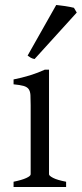

<svg xmlns="http://www.w3.org/2000/svg" viewBox="-20 -747 327 767"><path d="M34.2 0V-21Q67.4 -27.8 85 -35.9Q102.5 -43.9 102.5 -50.8V-327.1Q102.5 -352.1 101.6 -367.4Q100.6 -382.8 94.2 -391.4Q87.9 -399.9 74 -403.8Q60.1 -407.7 34.2 -410.2V-429.7Q49.3 -432.6 66.2 -436.8Q83 -440.9 99.6 -446Q116.2 -451.2 131.3 -457Q146.5 -462.9 159.2 -468.8H175.8V-50.8Q175.8 -44.9 192.1 -36.4Q208.5 -27.8 244.1 -21V0ZM118.2 -511.2Q109.4 -512.7 102.5 -516.6Q95.7 -520.5 90.3 -524.9L204.6 -727.1Q210.4 -726.6 220 -725.3Q229.5 -724.1 240 -722.7Q250.5 -721.2 260.3 -719.2Q270 -717.3 275.4 -715.8L286.6 -696.8Z"/></svg>

Font: Gentium Plus Afr
Style: Regular
Weight: 400
Designer: J. Victor Gaultney, Annie Olsen, Iska Routamaa, Becca Hirsbrunner
Foundry: SIL International
Version: Version 5.000